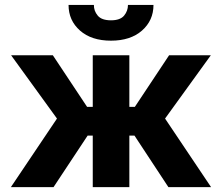

<svg xmlns="http://www.w3.org/2000/svg" viewBox="-20 -774 918 794"><path d="M24.9 0 215.6 -283.7 25.9 -545.5H198.5L340.2 -332H363.6V-545.5H514.9V-332H537.6L679.3 -545.5H851.9L662.6 -283.7L853 0H676.5L536.2 -213.1H514.9V0H363.6V-213.1H342.3L201.3 0ZM509.2 -753.6H614.7Q614.7 -689.3 567.1 -647.5Q519.5 -605.8 438.9 -605.8Q358.3 -605.8 310.9 -647.5Q263.5 -689.3 263.5 -753.6H368.3Q367.9 -729 384.1 -709.5Q400.2 -690 438.9 -690Q476.9 -690 493.1 -709.3Q509.2 -728.7 509.2 -753.6Z"/></svg>

Font: Inter UI
Style: Bold
Weight: 700
Designer: Rasmus Andersson
Foundry: rsms
Version: 3.2;8d6f07862